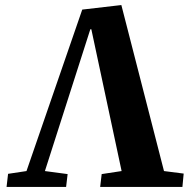

<svg xmlns="http://www.w3.org/2000/svg" viewBox="-20 -741 753 761"><path d="M6 0 12 -52 85 -63 306 -703 461 -721 630 -63 708 -53 703 0H377L383 -51L462 -63L342 -625H338L158 -63L248 -51L242 0Z"/></svg>

Font: Literata 36pt
Style: Bold Italic
Weight: 700
Italic angle: -2°
Designer: Latin by Veronika Burian and Jose Scaglione. Greek by Irene Vlachou. Cyrillic by Vera Evstafieva
Foundry: TypeTogether
Version: Version 3.002